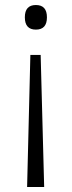

<svg xmlns="http://www.w3.org/2000/svg" viewBox="-20 -561 286 765"><path d="M167 -492Q167 -443 123 -443Q79 -443 79 -492Q79 -541 123 -541Q167 -541 167 -492ZM101 -342H142L156 184H88Z"/></svg>

Font: Noto Sans Gurmukhi UI Light
Style: Regular
Weight: 300
Designer: Jelle Bosma - Monotype Design Team
Foundry: Monotype Imaging Inc.
Version: Version 2.004; ttfautohint (v1.8.4.7-5d5b)